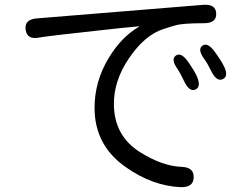

<svg xmlns="http://www.w3.org/2000/svg" viewBox="-20 -738 1040 794"><path d="M781 -4Q780 37 728 36Q610 31 500 -47Q371 -137 371 -292Q371 -402 430 -499Q482 -585 554 -627Q558 -630 553 -629L479 -622Q174 -589 144 -583Q92 -572 86 -615Q80 -658 133 -662L820 -718Q873 -722 874 -682Q876 -642 823 -642Q734 -642 705 -633Q680 -626 656 -618Q578 -593 512 -495Q451 -404 451 -309Q451 -175 562 -107Q652 -51 731 -48Q783 -46 781 -4ZM789 -368Q763 -356 741 -403Q723 -440 716 -450Q685 -492 707 -508Q729 -524 759 -481Q782 -448 792 -427Q814 -380 789 -368ZM902 -411Q876 -398 853 -445Q838 -476 826 -492Q795 -534 817 -549Q838 -565 869 -523Q894 -488 903 -470Q928 -424 902 -411Z"/></svg>

Font: Resource Han Rounded KR
Style: Regular
Weight: 400
Designer: Cyano Hao (round all glyphs); Ryoko NISHIZUKA 西塚涼子 (kana, bopomofo & ideographs); Paul D. Hunt (Latin, Greek & Cyrillic)
Foundry: Cyano Hao
Version: 0.990